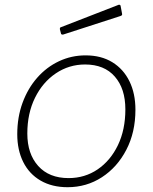

<svg xmlns="http://www.w3.org/2000/svg" viewBox="-20 -771 638 801"><path d="M262 10Q197 10 149.5 -17.5Q102 -45 77 -95Q52 -145 52 -211Q52 -282 74 -342Q96 -402 135 -446.5Q174 -491 226 -515.5Q278 -540 337 -540Q402 -540 448.5 -511.5Q495 -483 520 -432Q545 -381 545 -313Q545 -219 507 -146Q469 -73 405 -31.5Q341 10 262 10ZM266 -28Q334 -28 387.5 -64.5Q441 -101 472 -165.5Q503 -230 503 -315Q503 -401 459 -451.5Q415 -502 335 -502Q268 -502 213 -465Q158 -428 126 -363Q94 -298 94 -214Q94 -129 139.5 -78.5Q185 -28 266 -28ZM483 -747 489 -715Q490 -711 489 -708.5Q488 -706 482 -704L244 -627Q240 -626 237 -627.5Q234 -629 234 -633L230 -648Q229 -656 233 -657L475 -751Q477 -752 480 -750.5Q483 -749 483 -747Z"/></svg>

Font: Libre Franklin Thin
Style: Italic
Weight: 100
Italic angle: -8°
Designer: Pablo Impallari, Rodrigo Fuenzalida, Nhung Nguyen
Foundry: Impallari Type
Version: Version 3.000